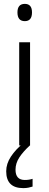

<svg xmlns="http://www.w3.org/2000/svg" viewBox="-20 -750 253 990"><path d="M108 -730Q70 -730 70 -686Q70 -641 108 -641Q145 -641 145 -686Q145 -730 108 -730ZM135 -532H79V0H135ZM60 125Q60 92 79.5 62Q99 32 134 0L101 -12Q61 20 36.5 57Q12 94 12 133Q12 220 100 220Q115 220 127 217.5Q139 215 148 212V172Q130 178 108 178Q60 178 60 125Z"/></svg>

Font: Noto Sans UI SemiCondensed Light
Style: Regular
Weight: 300
Width: 4
Designer: Monotype Design Team
Foundry: Monotype Imaging Inc.
Version: Version 1.901